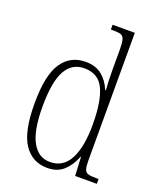

<svg xmlns="http://www.w3.org/2000/svg" viewBox="-143 -846 774 942"><g transform="rotate(20 244.5 -375.0)"><path d="M218 10Q140 10 96 -54.5Q52 -119 52 -267Q52 -415 96 -479.5Q140 -544 219 -544Q271 -544 304 -517.5Q337 -491 355 -447H359Q357 -471 356 -497Q355 -523 355 -548V-656Q355 -693 350 -710Q345 -727 331 -731Q317 -735 290 -735H280V-760H396V-93Q396 -62 401 -47.5Q406 -33 420.5 -29Q435 -25 463 -25H474V0H361L356 -98H354Q335 -49 302.5 -19.5Q270 10 218 10ZM221 -22Q289 -22 322.5 -85.5Q356 -149 356 -265Q356 -386 327 -449Q298 -512 224 -512Q159 -512 126.5 -453Q94 -394 94 -265Q94 -140 127.5 -80.5Q161 -21 221 -22Z"/></g></svg>

Font: Noto Serif Bengali Condensed ExtraLight
Style: Regular
Weight: 200
Width: 3
Designer: Juan Bruce, Universal Thirst, Indian Type Foundry and the Monotype Design Team.
Foundry: Monotype Imaging Inc.
Version: Version 2.003; ttfautohint (v1.8.4.7-5d5b)